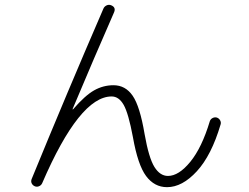

<svg xmlns="http://www.w3.org/2000/svg" viewBox="-20 -774 1040 802"><path d="M112.3 -26.4Q260.7 -388.7 412.1 -738.3Q416 -747.1 425.3 -751.5Q434.6 -755.9 444.3 -752Q465.8 -743.2 456.1 -721.7Q373 -532.2 283.2 -318.4V-317.4H285.2Q335 -375 373 -396.5Q411.1 -418 454.1 -418Q503.9 -418 534.2 -374Q564.5 -330.1 584 -213.9Q601.6 -114.3 625 -76.7Q648.4 -39.1 681.6 -39.1Q726.6 -39.1 774.9 -98.1Q823.2 -157.2 856.4 -267.6Q859.4 -276.4 867.7 -280.8Q876 -285.2 884.8 -283.2Q894.5 -280.3 899.4 -271.5Q904.3 -262.7 901.4 -253.9Q863.3 -125 802.2 -58.6Q741.2 7.8 677.7 7.8Q625 7.8 590.3 -38.6Q555.7 -85 535.2 -201.2Q516.6 -300.8 496.6 -335.9Q476.6 -371.1 446.3 -371.1Q312.5 -371.1 156.2 -8.8Q152.3 0 143.1 3.9Q133.8 7.8 125 3.9Q116.2 0 112.3 -8.3Q108.4 -16.6 112.3 -26.4Z"/></svg>

Font: Rounded-X Mgen+ 2m light
Style: Regular
Weight: 200
Designer: [Source Han Sans]
Ryoko NISHIZUKA  (kana & ideographs); Paul D. Hunt (Latin, Greek & Cyrillic); Wenlong ZHANG  (bopomofo
Version: Version 1.059.20150602